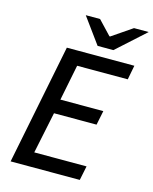

<svg xmlns="http://www.w3.org/2000/svg" viewBox="-124 -928 808 1011"><g transform="rotate(15 279.5 -423.0)"><path d="M33 0 164 -655H532L517 -577H241L202 -382H436L420 -304H188L141 -78H426L410 0ZM318 -706 216 -846H294L365 -771H369L479 -846H559L404 -706Z"/></g></svg>

Font: Source Sans 3 ExtraLight Medium
Style: Italic
Weight: 500
Italic angle: -11°
Version: Version 3.052;hotconv 1.1.0;makeotfexe 2.6.0